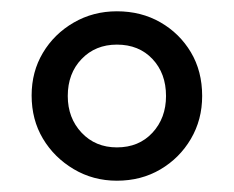

<svg xmlns="http://www.w3.org/2000/svg" viewBox="-20 -734 414 340"><path d="M187 -414Q145 -414 110.5 -434.5Q76 -455 56 -488.5Q36 -522 36 -565Q36 -607 56 -640.5Q76 -674 110.5 -694Q145 -714 187 -714Q230 -714 264 -694.5Q298 -675 318 -641.5Q338 -608 338 -564Q338 -522 318 -488Q298 -454 264 -434Q230 -414 187 -414ZM187 -473Q226 -473 250 -499Q274 -525 274 -564Q274 -604 250 -629.5Q226 -655 187 -655Q149 -655 124.5 -629.5Q100 -604 100 -564Q100 -525 124.5 -499Q149 -473 187 -473Z"/></svg>

Font: Nunito Sans 12pt ExtraLight 11pt Medium
Style: Regular
Weight: 500
Version: Version 3.101;gftools[0.9.27]